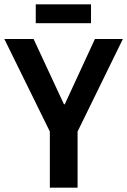

<svg xmlns="http://www.w3.org/2000/svg" viewBox="-20 -866 587 886"><path d="M210 0V-259L0 -686H135L275 -385H279L418 -686H547L338 -259V0ZM145 -759V-846H400V-759Z"/></svg>

Font: Archivo Narrow
Style: Bold
Weight: 700
Designer: Hector Gatti
Foundry: Omnibus-Type
Version: Version 3.002